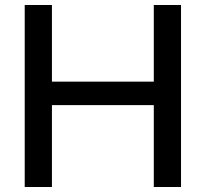

<svg xmlns="http://www.w3.org/2000/svg" viewBox="-20 -749 824 769"><path d="M79 0V-729H188V-422H596V-729H705V0H596V-328H188V0Z"/></svg>

Font: Mona Sans Medium
Style: Regular
Weight: 500
Designer: Deni Anggara
Foundry: GitHub
Version: Version 2.000;Glyphs 3.2.3 (3260)